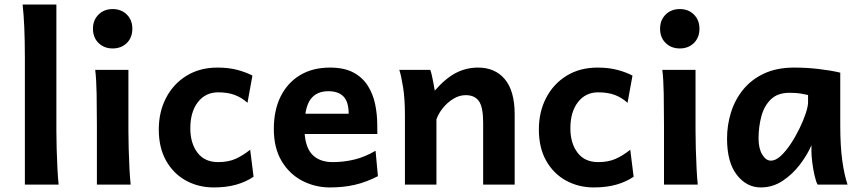

<svg xmlns="http://www.w3.org/2000/svg" viewBox="-20 -801 3739 833"><path d="M224.6 -781.2V-231.9Q224.6 -200.7 225.8 -156.2Q227.1 -111.8 229.2 -69.3Q231.4 -26.9 234.4 0H87.9V-551.8Q87.9 -694.8 78.1 -781.2Z M393.1 -498H537.1Q537.1 -461.4 537.1 -419.9Q537.1 -378.4 537.1 -339.6Q537.1 -300.8 537.1 -272Q537.1 -243.2 537.1 -231.9Q537.1 -200.7 538.3 -156Q539.6 -111.3 541.7 -68.8Q543.9 -26.4 546.9 0H400.4Q400.4 -35.2 400.4 -82.5Q400.4 -129.9 400.4 -177Q400.4 -224.1 400.4 -258.8Q400.4 -330.1 399.2 -394.8Q397.9 -459.5 393.1 -498ZM383.3 -676.3Q383.3 -713.9 407.5 -737.8Q431.6 -761.7 468.8 -761.7Q506.3 -761.7 530.3 -737.8Q554.2 -713.9 554.2 -676.3Q554.2 -638.2 530.3 -614.5Q506.3 -590.8 468.8 -590.8Q431.6 -590.8 407.5 -614.5Q383.3 -638.2 383.3 -676.3Z M1075.2 -473.1 1053.7 -355Q1028.3 -377.9 998 -389.2Q967.8 -400.4 926.3 -400.4Q871.6 -400.4 838.6 -357.9Q805.7 -315.4 805.7 -244.1Q805.7 -179.7 836.7 -138.7Q867.7 -97.7 926.3 -97.7Q970.2 -97.7 1002 -111.8Q1033.7 -126 1065.4 -151.4L1080.1 -34.2Q1046.9 -11.7 1004.4 0.2Q961.9 12.2 907.2 12.2Q841.8 12.2 787.6 -17.1Q733.4 -46.4 701.2 -102.8Q668.9 -159.2 668.9 -239.3Q668.9 -315.4 700.4 -376.2Q731.9 -437 789.3 -472.4Q846.7 -507.8 923.8 -507.8Q972.2 -507.8 1010.3 -497.6Q1048.3 -487.3 1075.2 -473.1Z M1617.2 -219.7H1242.2V-307.6H1492.7Q1492.7 -358.9 1470.5 -382.1Q1448.2 -405.3 1404.8 -405.3Q1352.1 -405.3 1326.4 -368.9Q1300.8 -332.5 1300.8 -246.6Q1300.8 -168.9 1332 -133.3Q1363.3 -97.7 1423.8 -97.7Q1471.7 -97.7 1517.8 -108.9Q1564 -120.1 1609.4 -147L1619.6 -36.6Q1566.9 -9.8 1517.8 1.2Q1468.8 12.2 1411.6 12.2Q1347.2 12.2 1291.5 -16.6Q1235.8 -45.4 1201.9 -102.1Q1168 -158.7 1168 -241.7Q1168 -322.8 1197.5 -382.3Q1227.1 -441.9 1281.7 -474.9Q1336.4 -507.8 1411.6 -507.8Q1473.1 -507.8 1512.9 -486.6Q1552.7 -465.3 1575.4 -429.7Q1598.1 -394 1607.4 -349.9Q1616.7 -305.7 1616.7 -259.8Q1616.7 -252.9 1616.9 -239.7Q1617.2 -226.6 1617.2 -219.7Z M2212.9 0H2076.2Q2076.2 0 2076.2 -21Q2076.2 -42 2076.2 -75.2Q2076.2 -108.4 2076.2 -145.5Q2076.2 -182.6 2076.2 -215.6Q2076.2 -248.5 2076.2 -268.6Q2076.2 -335.9 2057.9 -362.1Q2039.6 -388.2 2000.5 -388.2Q1972.7 -388.2 1946.8 -372.3Q1920.9 -356.4 1901.6 -332.5Q1882.3 -308.6 1873.5 -283.2V0H1736.8Q1736.8 0 1736.8 -21.7Q1736.8 -43.5 1736.8 -78.1Q1736.8 -112.8 1736.8 -153.6Q1736.8 -194.3 1736.8 -233.2Q1736.8 -272 1736.8 -300.3Q1736.8 -372.1 1728.8 -422.4Q1720.7 -472.7 1712.4 -498H1846.7Q1850.6 -488.3 1854.2 -471.2Q1857.9 -454.1 1861.3 -436.5Q1864.7 -418.9 1866.2 -407.7Q1912.6 -460.9 1957.5 -484.4Q2002.4 -507.8 2054.2 -507.8Q2128.4 -507.8 2170.7 -456.8Q2212.9 -405.8 2212.9 -305.2Q2212.9 -280.8 2212.9 -242.9Q2212.9 -205.1 2212.9 -163.1Q2212.9 -121.1 2212.9 -84Q2212.9 -46.9 2212.9 -23.4Q2212.9 0 2212.9 0Z M2724.1 -473.1 2702.6 -355Q2677.2 -377.9 2647 -389.2Q2616.7 -400.4 2575.2 -400.4Q2520.5 -400.4 2487.5 -357.9Q2454.6 -315.4 2454.6 -244.1Q2454.6 -179.7 2485.6 -138.7Q2516.6 -97.7 2575.2 -97.7Q2619.1 -97.7 2650.9 -111.8Q2682.6 -126 2714.4 -151.4L2729 -34.2Q2695.8 -11.7 2653.3 0.2Q2610.8 12.2 2556.2 12.2Q2490.7 12.2 2436.5 -17.1Q2382.3 -46.4 2350.1 -102.8Q2317.9 -159.2 2317.9 -239.3Q2317.9 -315.4 2349.4 -376.2Q2380.9 -437 2438.2 -472.4Q2495.6 -507.8 2572.8 -507.8Q2621.1 -507.8 2659.2 -497.6Q2697.3 -487.3 2724.1 -473.1Z M2853.5 -498H2997.6Q2997.6 -461.4 2997.6 -419.9Q2997.6 -378.4 2997.6 -339.6Q2997.6 -300.8 2997.6 -272Q2997.6 -243.2 2997.6 -231.9Q2997.6 -200.7 2998.8 -156Q3000 -111.3 3002.2 -68.8Q3004.4 -26.4 3007.3 0H2860.8Q2860.8 -35.2 2860.8 -82.5Q2860.8 -129.9 2860.8 -177Q2860.8 -224.1 2860.8 -258.8Q2860.8 -330.1 2859.6 -394.8Q2858.4 -459.5 2853.5 -498ZM2843.8 -676.3Q2843.8 -713.9 2867.9 -737.8Q2892.1 -761.7 2929.2 -761.7Q2966.8 -761.7 2990.7 -737.8Q3014.6 -713.9 3014.6 -676.3Q3014.6 -638.2 2990.7 -614.5Q2966.8 -590.8 2929.2 -590.8Q2892.1 -590.8 2867.9 -614.5Q2843.8 -638.2 2843.8 -676.3Z M3657.2 0H3527.3Q3520.5 -11.7 3514.2 -38.8Q3507.8 -65.9 3504.2 -95.5Q3500.5 -125 3500.5 -143.1V-170.9Q3482.4 -128.9 3450.2 -86.7Q3418 -44.4 3375 -16.1Q3332 12.2 3280.8 12.2Q3219.2 12.2 3176.8 -42.2Q3134.3 -96.7 3134.3 -200.2Q3134.3 -258.3 3151.4 -313.2Q3168.5 -368.2 3204.1 -412.1Q3239.7 -456.1 3294.9 -481.9Q3350.1 -507.8 3425.8 -507.8Q3479 -507.8 3531.5 -501.7Q3584 -495.6 3625.5 -485.8V-258.8Q3625.5 -166.5 3634.3 -103.8Q3643.1 -41 3657.2 0ZM3485.8 -356.4V-388.7Q3475.6 -391.1 3456.1 -394.8Q3436.5 -398.4 3405.3 -398.4Q3354 -398.4 3324.7 -370.1Q3295.4 -341.8 3283.2 -296.4Q3271 -251 3271 -200.2Q3271 -157.2 3286.9 -130.6Q3302.7 -104 3324.7 -104Q3345.2 -104 3367.4 -124.5Q3389.6 -145 3410.6 -176.8Q3431.6 -208.5 3448.7 -243.7Q3465.8 -278.8 3475.8 -309.3Q3485.8 -339.8 3485.8 -356.4Z"/></svg>

Font: Andika
Style: Bold
Weight: 700
Designer: Victor Gaultney, Annie Olsen, Julie Remington, Don Collingsworth, Eric Hays, Becca Hirsbrunner
Foundry: SIL International
Version: Version 6.101